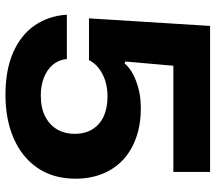

<svg xmlns="http://www.w3.org/2000/svg" viewBox="-62 -698 770 685"><g transform="rotate(90 322.5 -356.0)"><path d="M319 9Q230 9 167.5 -18.5Q105 -46 71 -95.5Q37 -145 33 -210H191Q194 -181 211 -160.5Q228 -140 256.5 -128.5Q285 -117 321 -117Q366 -117 396.5 -133Q427 -149 442.5 -176Q458 -203 458 -237Q458 -275 441.5 -301.5Q425 -328 395.5 -341.5Q366 -355 325 -355Q279 -355 244.5 -337Q210 -319 195 -289H46L73 -721H594V-590H215L200 -419L207 -416Q227 -441 271 -457.5Q315 -474 366 -474Q423 -474 469.5 -458Q516 -442 549 -412Q582 -382 600 -338.5Q618 -295 618 -241Q618 -162 580 -106Q542 -50 474.5 -20.5Q407 9 319 9Z"/></g></svg>

Font: Mona Sans SemiExpanded
Style: Bold
Weight: 700
Width: 6
Designer: Deni Anggara
Foundry: GitHub
Version: Version 2.000